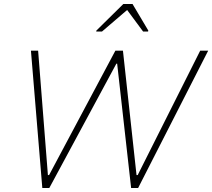

<svg xmlns="http://www.w3.org/2000/svg" viewBox="-20 -942 1063 962"><path d="M192 0 135 -688H171L220 -65H226L558 -688H596L664 -65H670L983 -688H1023L672 0H637L567 -623H563L227 0ZM462 -784 463 -789 598 -922H644L723 -789L722 -784H697L617 -892L491 -784Z"/></svg>

Font: Saira Thin
Style: Italic
Weight: 100
Italic angle: -12°
Designer: Hector Gatti with collaboration of the Omnibus-Type team
Foundry: Omnibus-Type
Version: Version 1.101